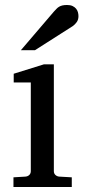

<svg xmlns="http://www.w3.org/2000/svg" viewBox="-20 -753 343 773"><path d="M34.2 0V-39.1L83 -42Q92.3 -43 98.1 -48.8Q104 -54.7 104 -64V-420.9H35.2V-456.1L157.2 -494.1H196.8V-64Q196.8 -54.7 202.9 -48.8Q209 -43 217.8 -42L269 -39.1V0ZM295.9 -688Q295.9 -674.3 289.3 -664.6Q282.7 -654.8 272.9 -647.9L120.6 -550.8H64L196.8 -706.1Q202.6 -712.4 207.5 -717.5Q212.4 -722.7 218.3 -726.1Q224.1 -729.5 231.7 -731.2Q239.3 -732.9 250 -732.9Q263.2 -732.9 272 -728.8Q280.8 -724.6 286.1 -718.3Q291.5 -711.9 293.7 -703.9Q295.9 -695.8 295.9 -688Z"/></svg>

Font: Charis SIL Afr
Style: Regular
Weight: 400
Foundry: SIL International
Version: Version 5.000